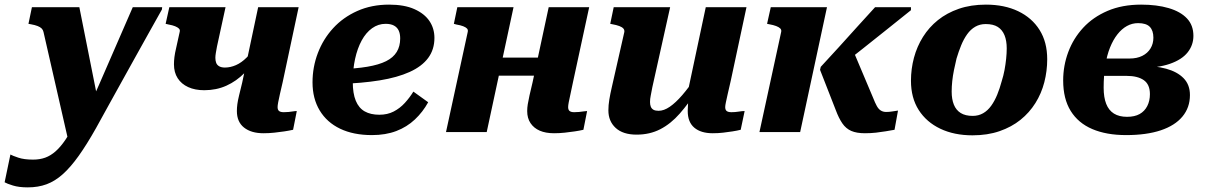

<svg xmlns="http://www.w3.org/2000/svg" viewBox="-83 -571 5217 830"><path d="M218 62 281 -9 345 -113 260 -540H55L40 -468L51 -466Q68 -463 79.5 -458.5Q91 -454 97 -448Q103 -442 105 -433ZM296 -94 243 -43Q221 2 200 33Q179 64 157.5 83Q136 102 112.5 110.5Q89 119 60 119Q21 119 -4 110.5Q-29 102 -38 97L-63 217Q-53 223 -27 231Q-1 239 37 239Q82 239 118.5 225.5Q155 212 188.5 182Q222 152 257 103Q292 54 332 -17Q358 -64 385.5 -114Q413 -164 442 -216Q471 -268 500 -320.5Q529 -373 558.5 -425.5Q588 -478 617 -530L618 -540H491Q467 -484 442.5 -428.5Q418 -373 394 -317Q370 -261 345.5 -205.5Q321 -150 296 -94Z M855 -370Q852 -354 850 -342Q848 -330 848 -321Q848 -309 851.5 -299.5Q855 -290 864.5 -284.5Q874 -279 889 -279Q913 -279 937 -289.5Q961 -300 983.5 -322.5Q1006 -345 1026 -379L1039 -346Q1011 -293 975 -256.5Q939 -220 895.5 -200.5Q852 -181 800 -181Q760 -181 730.5 -194.5Q701 -208 685 -233Q669 -258 669 -293Q669 -307 671 -324Q673 -341 679 -366L694 -434Q696 -442 690.5 -447.5Q685 -453 674 -457.5Q663 -462 646 -465L633 -468L649 -540H892ZM1117 -108Q1117 -96 1123.5 -91Q1130 -86 1144 -86Q1155 -86 1165 -87Q1175 -88 1184 -89.5Q1193 -91 1200 -91L1184 -10Q1166 -6 1146 -3Q1126 0 1103 2.5Q1080 5 1056 5Q1003 5 972 -19.5Q941 -44 941 -91Q941 -105 943 -120.5Q945 -136 950.5 -158.5Q956 -181 964 -214L1033 -540H1208L1139 -216Q1132 -186 1127 -164Q1122 -142 1119.5 -128.5Q1117 -115 1117 -108Z M1525 13Q1445 13 1387.5 -14.5Q1330 -42 1299 -93.5Q1268 -145 1268 -215Q1268 -281 1291 -341.5Q1314 -402 1357 -449Q1400 -496 1461.5 -523.5Q1523 -551 1599 -551Q1665 -551 1708.5 -531.5Q1752 -512 1773.5 -480Q1795 -448 1795 -407Q1795 -357 1768 -320.5Q1741 -284 1688 -260Q1635 -236 1558 -223.5Q1481 -211 1381 -208L1385 -272Q1455 -274 1505 -282.5Q1555 -291 1586 -306.5Q1617 -322 1632 -346.5Q1647 -371 1647 -405Q1647 -425 1640.5 -439Q1634 -453 1620 -460.5Q1606 -468 1584 -468Q1552 -468 1525.5 -449Q1499 -430 1480.5 -396Q1462 -362 1452 -316.5Q1442 -271 1442 -217Q1442 -167 1455 -135.5Q1468 -104 1493.5 -89.5Q1519 -75 1557 -75Q1592 -75 1619 -89Q1646 -103 1667 -126Q1688 -149 1704 -175L1768 -129Q1745 -87 1710.5 -54.5Q1676 -22 1630 -4.5Q1584 13 1525 13Z M1991 -244H2300L2318 -322H2009ZM1845 0H2021L2137 -540H1894L1879 -468L1890 -465Q1908 -462 1919.5 -457.5Q1931 -453 1936 -447.5Q1941 -442 1939 -433ZM2373 -108Q2373 -115 2375.5 -128.5Q2378 -142 2383 -164Q2388 -186 2394 -216L2464 -540H2289L2219 -214Q2211 -181 2206 -158.5Q2201 -136 2198.5 -120.5Q2196 -105 2196 -91Q2196 -60 2210.5 -38.5Q2225 -17 2250.5 -6Q2276 5 2312 5Q2336 5 2358.5 2.5Q2381 0 2401.5 -3Q2422 -6 2439 -10L2455 -91Q2449 -91 2440 -89.5Q2431 -88 2420.5 -87Q2410 -86 2399 -86Q2386 -86 2379.5 -91Q2373 -96 2373 -108Z M2737 -194Q2733 -172 2730 -157.5Q2727 -143 2727 -130Q2727 -118 2730.5 -109.5Q2734 -101 2742 -96.5Q2750 -92 2764 -92Q2787 -92 2812.5 -109.5Q2838 -127 2866.5 -160Q2895 -193 2925 -238L2931 -181Q2894 -124 2855.5 -80Q2817 -36 2771.5 -12.5Q2726 11 2669 11Q2610 11 2578.5 -18Q2547 -47 2547 -94Q2547 -116 2551 -140.5Q2555 -165 2562 -195L2616 -433Q2617 -442 2611.5 -448Q2606 -454 2594 -458.5Q2582 -463 2565 -466L2555 -468L2570 -540H2814ZM3076 -222Q3068 -188 3063 -165.5Q3058 -143 3055 -129Q3052 -115 3052 -108Q3052 -96 3058.5 -91Q3065 -86 3079 -86Q3095 -86 3110 -88.5Q3125 -91 3136 -91L3119 -10Q3103 -6 3083.5 -3Q3064 0 3043 2.5Q3022 5 2998 5Q2947 5 2918.5 -19Q2890 -43 2890 -91Q2890 -96 2890.5 -104.5Q2891 -113 2891.5 -124.5Q2892 -136 2893 -149L2883 -140L2968 -540H3144Z M3691 -149 3604 -355 3543 -279Q3594 -319 3646.5 -360.5Q3699 -402 3752 -444.5Q3805 -487 3855 -527V-540H3700Q3663 -500 3623.5 -456Q3584 -412 3544 -368Q3504 -324 3465 -282L3462 -269L3530 -95Q3543 -60 3558.5 -37.5Q3574 -15 3597 -5Q3620 5 3656 5Q3681 5 3703.5 2.5Q3726 0 3746.5 -3.5Q3767 -7 3784 -10L3799 -93Q3790 -92 3776 -89.5Q3762 -87 3748 -87Q3735 -87 3725 -93Q3715 -99 3707.5 -112.5Q3700 -126 3691 -149ZM3200 0H3376L3492 -540H3249L3233 -468L3243 -466Q3260 -463 3272 -458.5Q3284 -454 3290 -448Q3296 -442 3294 -433Z M4247 -219Q4255 -244 4259.5 -268.5Q4264 -293 4266.5 -317Q4269 -341 4269 -362Q4269 -395 4259.5 -418.5Q4250 -442 4230.5 -454.5Q4211 -467 4178 -467Q4153 -467 4133 -455.5Q4113 -444 4098 -423Q4083 -402 4072 -375Q4061 -348 4052 -318Q4046 -293 4041 -268.5Q4036 -244 4033.5 -220.5Q4031 -197 4031 -175Q4031 -142 4040.5 -118.5Q4050 -95 4070 -82.5Q4090 -70 4122 -70Q4147 -70 4167 -81.5Q4187 -93 4202 -114Q4217 -135 4228 -162Q4239 -189 4247 -219ZM3855 -222Q3855 -273 3868 -321.5Q3881 -370 3907 -411.5Q3933 -453 3971.5 -484Q4010 -515 4062 -533Q4114 -551 4179 -551Q4259 -551 4318.5 -522.5Q4378 -494 4411 -441.5Q4444 -389 4444 -315Q4444 -264 4431.5 -215.5Q4419 -167 4393 -125.5Q4367 -84 4328.5 -53Q4290 -22 4238 -4Q4186 14 4121 14Q4042 14 3982 -14.5Q3922 -43 3888.5 -95.5Q3855 -148 3855 -222Z M4789 -66Q4822 -66 4843.5 -78Q4865 -90 4876.5 -112.5Q4888 -135 4888 -164Q4888 -206 4861.5 -224.5Q4835 -243 4787 -243H4615L4632 -318H4800Q4832 -318 4855 -329.5Q4878 -341 4890.5 -361.5Q4903 -382 4903 -408Q4903 -439 4887.5 -455Q4872 -471 4837 -471Q4811 -471 4788.5 -458.5Q4766 -446 4747.5 -422.5Q4729 -399 4715.5 -365.5Q4702 -332 4695 -288Q4688 -244 4688 -192Q4688 -150 4699 -122Q4710 -94 4732.5 -80Q4755 -66 4789 -66ZM4850 -551Q4918 -551 4969 -536Q5020 -521 5048 -491.5Q5076 -462 5076 -416Q5076 -376 5051 -344.5Q5026 -313 4974 -295Q4922 -277 4843 -277L4888 -301L4881 -264L4847 -287Q4910 -287 4958 -274Q5006 -261 5033.5 -233Q5061 -205 5061 -160Q5061 -106 5028.5 -67Q4996 -28 4934.5 -7.5Q4873 13 4785 13Q4700 13 4639 -13Q4578 -39 4545.5 -91.5Q4513 -144 4513 -223Q4513 -287 4535 -346Q4557 -405 4599.5 -451Q4642 -497 4705 -524Q4768 -551 4850 -551Z"/></svg>

Font: Roboto Serif
Style: Bold Italic
Weight: 700
Italic angle: -10°
Designer: Greg Gazdowicz
Foundry: Commercial Type
Version: Version 1.008